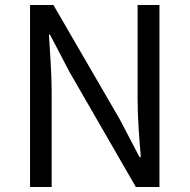

<svg xmlns="http://www.w3.org/2000/svg" viewBox="-20 -753 763 773"><path d="M101 0H188V-385C188 -462 181 -540 177 -614H181L260 -463L527 0H622V-733H534V-352C534 -276 541 -193 547 -120H542L463 -271L195 -733H101Z"/></svg>

Font: ChiuKong Gothic CL
Style: Regular
Weight: 400
Designer: Ryoko NISHIZUKA 西塚涼子 (kana, bopomofo & ideographs); Paul D. Hunt (Latin, Greek & Cyrillic); Sandoll Communications 산돌커뮤니
Foundry: Adobe
Version: Version 1.300